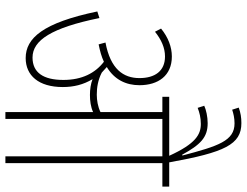

<svg xmlns="http://www.w3.org/2000/svg" viewBox="-124 -812 936 729"><g transform="rotate(90 344.5 -448.0)"><path d="M311 -218C311 -259 302 -296 281 -331C299 -324 320 -321 341 -321C363 -321 387 -324 406 -333V0H432V-596H574V0H600V-596H689V-622H597C559 -833 529 -896 448 -896C426 -896 409 -893 389 -886L397 -861C412 -866 429 -870 449 -870C515 -870 535 -809 571 -672L568 -671C530 -740 503 -768 448 -768C424 -768 397 -762 382 -755L390 -730C408 -737 427 -742 451 -742C491 -742 526 -723 572 -622H348V-596H406V-361C386 -351 361 -347 340 -347C314 -347 285 -351 256 -366C249 -372 243 -378 235 -385C283 -414 304 -458 304 -509C304 -580 268 -632 195 -632C159 -632 122 -618 89 -591L101 -568C131 -592 162 -606 195 -606C250 -606 277 -568 277 -509C277 -448 243 -399 142 -380L149 -354C174 -359 196 -365 215 -374C258 -341 284 -291 284 -220C284 -144 256 -103 199 -103C133 -103 86 -176 49 -357L24 -349C67 -143 125 -77 201 -77C267 -77 311 -126 311 -218Z"/></g></svg>

Font: Noto Sans Devanagari ExtraCondensed Thin
Style: Regular
Weight: 100
Width: 2
Designer: Jelle Bosma - Monotype Design Team
Foundry: Monotype Imaging Inc.
Version: Version 2.004